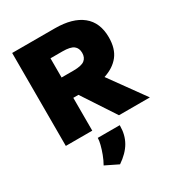

<svg xmlns="http://www.w3.org/2000/svg" viewBox="-217 -798 1094 1195"><g transform="rotate(-30 330.0 -200.0)"><path d="M56 0V-668H362Q490 -668 558 -613Q626 -558 626 -452Q626 -371 588 -322.5Q550 -274 479 -251L660 0H438L283 -236H246V0ZM246 -382H332Q389 -382 411.5 -399.5Q434 -417 434 -451Q434 -485 411.5 -502.5Q389 -520 332 -520H246ZM291 268 199 223Q215 195 227 163Q239 131 246 103Q253 75 253 60V56H411V60Q411 125 382 175.5Q353 226 291 268Z"/></g></svg>

Font: Gantari Black
Style: Regular
Weight: 900
Version: Version 1.000